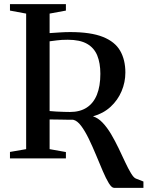

<svg xmlns="http://www.w3.org/2000/svg" viewBox="-20 -763 711 925"><path d="M529.5 142Q518 142 504.2 119.5Q490.5 97 475.2 61.2Q460 25.5 443 -15.5Q426 -56.5 408 -93.8Q390 -131 371 -156.5Q352 -182 332.5 -186Q322 -186 306.2 -186.2Q290.5 -186.5 274 -186.8Q257.5 -187 242.8 -187.2Q228 -187.5 219 -187.5V-44.5L297.5 -30.5V0H28V-31L106 -44.5V-697.5L28 -712V-743H297.5V-712L219 -697.5V-603.5Q244 -605 268.8 -606.8Q293.5 -608.5 318 -608.5Q417.5 -608.5 475.8 -585.2Q534 -562 559 -518.2Q584 -474.5 584 -413.5Q584 -367 565.8 -323.8Q547.5 -280.5 512.8 -248.5Q478 -216.5 428 -202.5Q452.5 -195 474.5 -171.8Q496.5 -148.5 515.8 -115.8Q535 -83 551.8 -48Q568.5 -13 583.2 18.5Q598 50 610.8 71.2Q623.5 92.5 634 97L671 111.5V142ZM317 -223.5Q365.5 -223.5 398 -244.8Q430.5 -266 447 -307Q463.5 -348 463.5 -407.5Q463.5 -459 448.5 -495.8Q433.5 -532.5 399.2 -552Q365 -571.5 306.5 -571.5Q275 -571.5 253.8 -568.5Q232.5 -565.5 219 -564V-228Q233.5 -226.5 252.5 -225.5Q271.5 -224.5 289.2 -224Q307 -223.5 317 -223.5Z"/></svg>

Font: Merriweather 96pt Medium
Style: Regular
Weight: 500
Version: Version 2.100